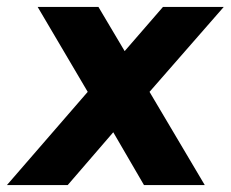

<svg xmlns="http://www.w3.org/2000/svg" viewBox="-46 -536 668 556"><path d="M547 0 387 -270 602 -516H426L315 -388L239 -516H63L208 -270L-26 0H150L282 -153L371 0Z"/></svg>

Font: United Sans ExtraBold
Style: Italic
Weight: 800
Italic angle: -8°
Designer: Pablo Impallari, Rodrigo Fuenzalida (Modified by Dan O. Williams)
Version: Version 1.000;PS 001.000;hotconv 1.0.88;makeotf.lib2.5.64775